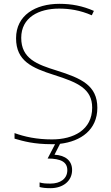

<svg xmlns="http://www.w3.org/2000/svg" viewBox="-20 -810 583 1004"><path d="M357 79C357 31 323 2 265 -1L294 -58C404 -71 489 -132 489 -246C489 -364 404 -401 277 -441C174 -473 91 -503 91 -612C91 -719 183 -765 289 -765C342 -765 398 -757 460 -730L471 -753C412 -779 354 -790 291 -790C165 -790 64 -730 64 -610C64 -491 147 -455 263 -418C386 -379 462 -346 462 -247C462 -131 365 -81 252 -81C171 -81 109 -95 56 -114V-85C104 -71 158 -56 250 -56C256 -56 262 -56 268 -56L229 19C300 19 332 38 332 80C332 125 295 150 244 150C219 150 204 149 187 144V168C202 172 219 174 244 174C309 174 357 137 357 79Z"/></svg>

Font: Noto Sans Malayalam UI Thin
Style: Regular
Weight: 100
Designer: Jelle Bosma - Monotype Design Team
Foundry: Monotype Imaging Inc.
Version: Version 2.104